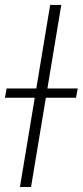

<svg xmlns="http://www.w3.org/2000/svg" viewBox="-20 -747 331 767"><path d="M224.8 -727.3 104 0H59.7L180.4 -727.3ZM-0.4 -356.5 6.4 -393.5H290.5L283.7 -356.5Z"/></svg>

Font: Inter Extra Light  BETA
Style: Italic
Weight: 200
Italic angle: 9.39999°
Designer: Rasmus Andersson
Foundry: rsms
Version: Version 3.011;git-f93a4a705